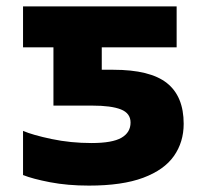

<svg xmlns="http://www.w3.org/2000/svg" viewBox="-20 -569 640 600"><path d="M258 11Q191 11 136.5 0.5Q82 -10 52 -22V-160Q82 -147 141.5 -134.5Q201 -122 266 -122Q331 -122 359.5 -138.5Q388 -155 388 -186Q388 -215 358 -227Q328 -239 268 -239H147V-421H52V-549H532V-421H298V-351H334Q449 -351 501.5 -309.5Q554 -268 554 -182Q554 -125 523.5 -81.5Q493 -38 427.5 -13.5Q362 11 258 11Z"/></svg>

Font: Noto Sans Mono ExtraBold
Style: Regular
Weight: 800
Designer: Monotype Design Team
Foundry: Monotype Imaging Inc.
Version: Version 2.014